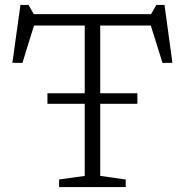

<svg xmlns="http://www.w3.org/2000/svg" viewBox="-20 -755 746 775"><path d="M171.5 -336V-378.5H534.5V-336ZM322 -683.5H384.5V-45L487.5 -30.5V0H218.5V-30.5L322 -45ZM614 -652H92.5L121.5 -665.5L70.5 -501L30 -501.5L62.5 -735H95L121.5 -689L85.5 -698H625.5L584.5 -689L611 -735H644L676 -501.5L636 -501L584.5 -665.5Z"/></svg>

Font: Newsreader 9pt Light
Style: Regular
Weight: 300
Designer: Hugues Gentile
Foundry: Production Type
Version: Version 1.003